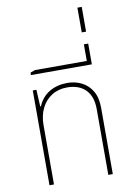

<svg xmlns="http://www.w3.org/2000/svg" viewBox="-103 -1031 746 1093"><g transform="rotate(-10 270.0 -484.0)"><path d="M92 0V-548H113L118 -451H122Q144 -503 188.5 -529.5Q233 -556 293 -556Q338 -556 375.5 -537Q413 -518 435.5 -480Q458 -442 458 -383V0H432V-380Q432 -454 393.5 -492.5Q355 -531 287 -531Q236 -531 198 -507Q160 -483 139 -440.5Q118 -398 118 -342V0Z M97 -636V-650L124 -660H424V-756H449V-636Z M424 -825V-968H449V-825Z"/></g></svg>

Font: Noto Sans Thai SemCond Thin
Style: Regular
Weight: 100
Width: 4
Designer: Monotype Design Team
Foundry: Monotype Imaging Inc.
Version: Version 2.002; ttfautohint (v1.8.4.7-5d5b)